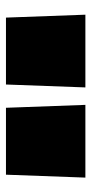

<svg xmlns="http://www.w3.org/2000/svg" viewBox="153 -894 313 660"><g transform="rotate(90 310.0 -563.5)"><path d="M40 -427 30 -700H280L270 -427ZM350 -427 340 -700H590L580 -427Z"/></g></svg>

Font: Georama ExtraExtended Black
Style: Regular
Weight: 900
Width: 8
Designer: Jean-Baptiste Levee
Foundry: Production Type
Version: Version 1.000